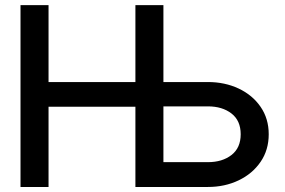

<svg xmlns="http://www.w3.org/2000/svg" viewBox="-20 -743 1132 763"><path d="M61.5 -722.7H172.9V-417H518.1V-722.7H629.4V-417H806.2Q873.5 -417 928.5 -391.1Q983.4 -365.2 1015.6 -318.4Q1047.9 -271.5 1047.9 -209.5Q1047.9 -147 1015.6 -99.9Q983.4 -52.7 928.5 -26.4Q873.5 0 806.2 0H518.1V-318.8H172.9V0H61.5ZM806.2 -320.3H629.4V-98.6H806.2Q863.3 -98.6 899.9 -127Q936.5 -155.3 936.5 -209.5Q936.5 -263.7 899.9 -292Q863.3 -320.3 806.2 -320.3Z"/></svg>

Font: Giphurs Medium
Style: Regular
Weight: 500
Version: Version 0.920; ttfautohint (v1.8.4.7-5d5b)